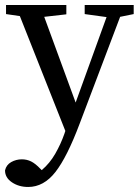

<svg xmlns="http://www.w3.org/2000/svg" viewBox="-20 -495 552 764"><path d="M317 -439V-475H512V-439L458 -428L297 -3Q247 130 200.5 189.5Q154 249 92 249Q55 249 27.5 230.5Q0 212 0 183Q5 161 24.5 150Q44 139 67 139Q87 139 104 147.5Q121 156 141 177L146 182Q178 155 200 116.5Q222 78 236 38L240 26L59 -431L4 -439V-475H244V-438L156 -428L281 -87L404 -427Z"/></svg>

Font: Source Serif Pro
Style: Regular
Weight: 400
Designer: Frank Grießhammer
Foundry: Adobe Systems Incorporated
Version: Version 3.001;hotconv 1.0.111;makeotfexe 2.5.65597